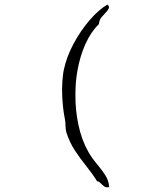

<svg xmlns="http://www.w3.org/2000/svg" viewBox="-20 -760 626 835"><path d="M455 54Q441 56 434.5 51.5Q428 47 422 41Q418 37 413.5 33Q409 29 402 28Q381 -6 355 -38Q329 -70 306 -105Q283 -140 269 -183Q265 -197 265 -212.5Q265 -228 262 -243Q257 -267 253.5 -300.5Q250 -334 250 -369.5Q250 -405 254 -435Q255 -440 255.5 -445Q256 -450 257 -454Q269 -512 299.5 -569Q330 -626 369.5 -672Q409 -718 447 -740Q456 -733 453.5 -725Q451 -717 443 -709Q431 -696 421.5 -685Q412 -674 410 -655Q375 -621 351.5 -568.5Q328 -516 317 -454Q308 -405 308 -351Q307 -283 321 -217Q335 -151 365 -98Q381 -71 401 -47.5Q421 -24 437 0.5Q453 25 455 54Z"/></svg>

Font: Yuji Mai
Style: Regular
Weight: 400
Designer: Kataoka Yuji
Foundry: Kinuta Font Factory
Version: Version 3.002